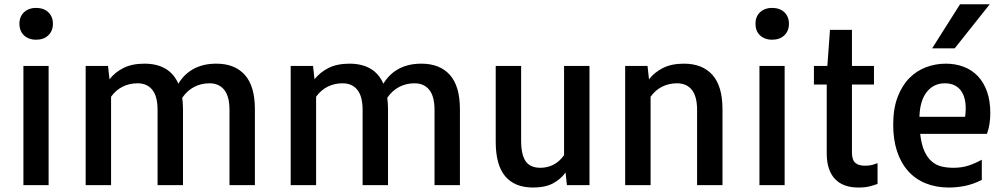

<svg xmlns="http://www.w3.org/2000/svg" viewBox="-20 -861 4677 893"><path d="M147.5 -676.3Q129.9 -676.3 115.7 -681.6Q101.6 -687 91.3 -696.8Q81.1 -706.5 75.7 -720.2Q70.3 -733.9 70.3 -750.5Q70.3 -767.1 75.7 -780.5Q81.1 -793.9 91.3 -803.7Q101.6 -813.5 115.7 -818.8Q129.9 -824.2 147.5 -824.2Q183.6 -824.2 204.8 -804Q226.1 -783.7 226.1 -750.5Q226.1 -717.3 204.8 -696.8Q183.6 -676.3 147.5 -676.3ZM88.9 -554.2H206.1V0H88.9Z M378.4 -554.2H482.4L489.3 -492.2Q514.6 -524.9 554.4 -544.9Q594.2 -564.9 651.9 -564.9Q709 -564.9 748.8 -542Q788.6 -519 809.6 -471.7Q821.8 -492.2 838.6 -509.3Q855.5 -526.4 877.2 -538.8Q898.9 -551.3 926 -558.1Q953.1 -564.9 986.3 -564.9Q1071.8 -564.9 1118.7 -512.7Q1165.5 -460.4 1165.5 -353V0H1047.4V-349.1Q1047.4 -412.6 1022.9 -443.1Q998.5 -473.6 954.1 -473.6Q916 -473.6 883.3 -456.8Q850.6 -439.9 827.6 -406.2Q829.1 -393.6 830.1 -380.4Q831.1 -367.2 831.1 -353V0H712.9V-349.1Q712.9 -412.6 688.5 -443.1Q664.1 -473.6 619.6 -473.6Q583 -473.6 551.3 -458.3Q519.5 -442.9 496.6 -411.1V0H378.4Z M1332 -554.2H1436L1442.9 -492.2Q1468.3 -524.9 1508.1 -544.9Q1547.9 -564.9 1605.5 -564.9Q1662.6 -564.9 1702.4 -542Q1742.2 -519 1763.2 -471.7Q1775.4 -492.2 1792.2 -509.3Q1809.1 -526.4 1830.8 -538.8Q1852.5 -551.3 1879.6 -558.1Q1906.7 -564.9 1939.9 -564.9Q2025.4 -564.9 2072.3 -512.7Q2119.1 -460.4 2119.1 -353V0H2001V-349.1Q2001 -412.6 1976.6 -443.1Q1952.1 -473.6 1907.7 -473.6Q1869.6 -473.6 1836.9 -456.8Q1804.2 -439.9 1781.2 -406.2Q1782.7 -393.6 1783.7 -380.4Q1784.7 -367.2 1784.7 -353V0H1666.5V-349.1Q1666.5 -412.6 1642.1 -443.1Q1617.7 -473.6 1573.2 -473.6Q1536.6 -473.6 1504.9 -458.3Q1473.1 -442.9 1450.2 -411.1V0H1332Z M2285.6 -554.2H2403.8V-205.6Q2403.8 -142.1 2424.8 -111.3Q2445.8 -80.6 2493.7 -80.6Q2525.9 -80.6 2554.2 -95Q2582.5 -109.4 2603.5 -139.6V-554.2H2721.7V0H2616.7L2610.4 -58.6Q2587.4 -26.9 2551.3 -7.8Q2515.1 11.2 2460 11.2Q2373.5 11.2 2329.6 -41.3Q2285.6 -93.8 2285.6 -201.7Z M2887.7 -554.2H2991.7L2998.5 -492.2Q3023.9 -524.9 3063.7 -544.9Q3103.5 -564.9 3161.1 -564.9Q3246.6 -564.9 3293.5 -512.7Q3340.3 -460.4 3340.3 -353V0H3222.2V-349.1Q3222.2 -412.6 3197.8 -443.1Q3173.3 -473.6 3128.9 -473.6Q3092.3 -473.6 3060.5 -458.3Q3028.8 -442.9 3005.9 -411.1V0H2887.7Z M3570.8 -676.3Q3553.2 -676.3 3539.1 -681.6Q3524.9 -687 3514.6 -696.8Q3504.4 -706.5 3499 -720.2Q3493.7 -733.9 3493.7 -750.5Q3493.7 -767.1 3499 -780.5Q3504.4 -793.9 3514.6 -803.7Q3524.9 -813.5 3539.1 -818.8Q3553.2 -824.2 3570.8 -824.2Q3606.9 -824.2 3628.2 -804Q3649.4 -783.7 3649.4 -750.5Q3649.4 -717.3 3628.2 -696.8Q3606.9 -676.3 3570.8 -676.3ZM3512.2 -554.2H3629.4V0H3512.2Z M3825.2 -467.8H3765.6V-554.2H3828.1L3840.3 -722.2H3942.4V-554.2H4044.9V-467.8H3942.4V-152.3Q3942.4 -133.8 3946.5 -121.8Q3950.7 -109.9 3958.7 -103Q3966.8 -96.2 3977.8 -93.3Q3988.8 -90.3 4002.9 -90.3Q4023.9 -90.3 4037.6 -94.2Q4051.3 -98.1 4061.5 -102.1V-5.4Q4044.9 0.5 4024.2 5.9Q4003.4 11.2 3972.2 11.2Q3938 11.2 3910.9 1.7Q3883.8 -7.8 3864.7 -27.3Q3845.7 -46.9 3835.4 -76.7Q3825.2 -106.4 3825.2 -147Z M4134.3 -280.8Q4134.3 -355 4154.5 -408.7Q4174.8 -462.4 4208.7 -497.1Q4242.7 -531.7 4286.9 -548.3Q4331.1 -564.9 4378.9 -564.9Q4423.8 -564.9 4461.9 -550.5Q4500 -536.1 4527.6 -507.3Q4555.2 -478.5 4570.6 -435.3Q4585.9 -392.1 4585.9 -335Q4585.9 -309.6 4582.3 -285.2Q4578.6 -260.7 4570.3 -238.3H4259.8Q4265.6 -188 4279.8 -157.2Q4293.9 -126.5 4314.5 -109.4Q4335 -92.3 4360.4 -86.4Q4385.7 -80.6 4414.6 -80.6Q4453.1 -80.6 4484.4 -90.8Q4515.6 -101.1 4546.4 -118.2V-24.4Q4508.3 -4.9 4470 3.2Q4431.6 11.2 4393.6 11.2Q4333.5 11.2 4285.4 -8.3Q4237.3 -27.8 4203.9 -65.2Q4170.4 -102.5 4152.3 -157Q4134.3 -211.4 4134.3 -280.8ZM4468.8 -317.9Q4473.6 -353 4470.2 -381.8Q4466.8 -410.6 4454.8 -431.2Q4442.9 -451.7 4422.9 -462.6Q4402.8 -473.6 4375 -473.6Q4322.8 -473.6 4290.8 -433.8Q4258.8 -394 4256.3 -317.9ZM4445.3 -841.3H4583.5L4420.4 -636.2H4315.4Z"/></svg>

Font: Tauri
Style: Regular
Weight: 400
Designer: Yvonne Schüttler
Foundry: Yvonne Schüttler
Version: Version 1.003; ttfautohint (v0.93.8-669f) -l 13 -r 13 -G 200